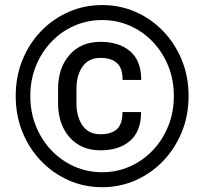

<svg xmlns="http://www.w3.org/2000/svg" viewBox="-20 -741 826 770"><path d="M43 -356Q43 -433.6 69.8 -500Q96.7 -566.4 144.5 -616Q192.4 -665.5 255.1 -693.1Q317.9 -720.7 389.6 -720.7Q461.4 -720.7 524.2 -693.1Q586.9 -665.5 634.5 -616Q682.1 -566.4 709.2 -500Q736.3 -433.6 736.3 -356Q736.3 -278.3 709.2 -211.9Q682.1 -145.5 634.5 -95.7Q586.9 -45.9 524.2 -18.1Q461.4 9.8 389.6 9.8Q317.9 9.8 255.1 -18.1Q192.4 -45.9 144.5 -95.7Q96.7 -145.5 69.8 -211.9Q43 -278.3 43 -356ZM101.6 -356Q101.6 -291 124 -235.4Q146.5 -179.7 186 -138.2Q225.6 -96.7 277.8 -73.5Q330.1 -50.3 389.6 -50.3Q449.2 -50.3 501.2 -73.5Q553.2 -96.7 592.8 -138.2Q632.3 -179.7 654.8 -235.4Q677.2 -291 677.2 -356Q677.2 -420.9 654.8 -476.3Q632.3 -531.7 592.8 -573.2Q553.2 -614.7 501.2 -637.7Q449.2 -660.6 389.6 -660.6Q330.1 -660.6 277.8 -637.7Q225.6 -614.7 186 -573.2Q146.5 -531.7 124 -476.3Q101.6 -420.9 101.6 -356ZM471.2 -291.5H545.9Q545.9 -214.8 502 -176.5Q458 -138.2 382.8 -138.2Q304.7 -138.2 258.8 -190.7Q212.9 -243.2 212.9 -327.1V-384.3Q212.9 -468.3 258.8 -520.8Q304.7 -573.2 382.8 -573.2Q458 -573.2 502.2 -535.2Q546.4 -497.1 546.4 -420.4H471.7Q471.7 -467.8 449 -488.3Q426.3 -508.8 382.8 -508.8Q335.4 -508.8 311 -473.9Q286.6 -439 286.6 -384.8V-327.1Q286.6 -272.5 311 -237.5Q335.4 -202.6 382.8 -202.6Q426.3 -202.6 448.7 -222.9Q471.2 -243.2 471.2 -291.5Z"/></svg>

Font: Vazirmatn UI FD
Style: Bold
Weight: 700
Designer: Saber Rastikerdar
Foundry: Saber Rastikerdar
Version: Version 33.003